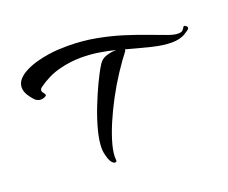

<svg xmlns="http://www.w3.org/2000/svg" viewBox="-106 -744 1158 975"><g transform="rotate(-20 472.5 -256.5)"><path d="M362 63Q354 63 343.5 49Q333 35 325 -5Q324 -10 323.5 -16Q323 -22 323 -29Q323 -69 337.5 -124Q352 -179 375 -237.5Q398 -296 422.5 -347.5Q447 -399 468 -432Q483 -456 511 -464Q539 -472 564 -472Q520 -483 474.5 -490Q429 -497 383 -497Q323 -497 263 -481.5Q203 -466 147 -426Q135 -418 135 -409Q135 -401 142 -393.5Q149 -386 149 -380Q149 -375 140 -371Q128 -366 120 -366Q99 -366 84.5 -382Q70 -398 59 -416Q47 -437 47 -456Q47 -481 65 -500.5Q83 -520 112 -534Q141 -548 173.5 -556.5Q206 -565 234 -569Q260 -573 285 -574.5Q310 -576 335 -576Q417 -576 491.5 -562Q566 -548 630.5 -527.5Q695 -507 747 -487Q799 -467 836 -454Q873 -441 892 -443Q907 -443 913.5 -450.5Q920 -458 923.5 -464.5Q927 -471 933 -468Q945 -461 945 -455Q945 -448 935.5 -441.5Q926 -435 918 -430Q889 -411 842 -411Q796 -411 735.5 -426Q675 -441 606 -460L605 -452Q573 -411 538.5 -358.5Q504 -306 473 -248Q442 -190 418 -133.5Q394 -77 381 -28Q368 21 372 55Q372 63 362 63Z"/></g></svg>

Font: Grechen Fuemen
Style: Regular
Weight: 400
Designer: Robert E. Leuschke
Foundry: Robert E. Leuschke
Version: Version 1.010; ttfautohint (v1.8.3)